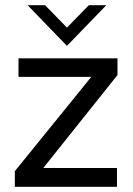

<svg xmlns="http://www.w3.org/2000/svg" viewBox="-20 -717 512 737"><path d="M37 -60 330.5 -422H51V-493H431V-429L146 -72H429V0H37ZM86 -697H153L237 -611L321 -697H388L237 -541Z"/></svg>

Font: HK Grotesk
Style: Regular
Weight: 400
Designer: Alfredo Marco Pradil
Foundry: Hanken Design Co.
Version: Version 3.001